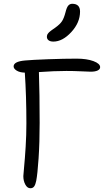

<svg xmlns="http://www.w3.org/2000/svg" viewBox="-20 -978 548 1012"><path d="M261.2 -758.8Q245.1 -758.8 236.1 -765.6Q227.1 -772.5 227.1 -784.2Q227.1 -787.6 228 -791Q229 -794.4 230 -796.9Q231 -799.3 233.9 -802.5Q236.8 -805.7 238.5 -807.6Q240.2 -809.6 244.9 -813.2Q249.5 -816.9 252.2 -818.8Q254.9 -820.8 261.2 -825.2Q267.6 -829.6 271 -832Q296.9 -850.6 307.1 -866.7Q317.4 -882.8 325.2 -913.1Q331.5 -939 339.8 -948.5Q348.1 -958 360.8 -958Q401.9 -958 401.9 -917Q401.9 -858.9 355.7 -808.8Q309.6 -758.8 261.2 -758.8ZM140.1 14.2Q124 14.2 113.5 -5.1Q103 -24.4 103 -49.8Q103 -58.1 107.2 -99.6Q111.3 -141.1 115.2 -204.1Q119.1 -267.1 119.1 -327.1Q119.1 -472.2 110.8 -595.2Q84.5 -595.7 68.1 -605.7Q51.8 -615.7 51.8 -627.9Q51.8 -653.8 111.8 -659.2Q147.9 -662.6 233.9 -665.8Q319.8 -668.9 383.8 -668.9Q437.5 -668.9 472.7 -655.8Q507.8 -642.6 507.8 -624Q507.8 -612.8 494.6 -606.4Q481.4 -600.1 458 -600.1Q446.3 -600.1 407.5 -602.1Q368.7 -604 330.1 -604Q267.1 -604 185.1 -598.1Q189 -483.4 189 -330.1Q189 -226.1 183.3 -142.6Q177.7 -59.1 170.9 -24.9Q167 -5.4 160.2 4.4Q153.3 14.2 140.1 14.2Z"/></svg>

Font: Shantell Sans Irregular Bouncy
Style: Regular
Weight: 300
Designer: Stephen Nixon, Anya Danilova, Shantell Martin
Foundry: Arrow Type
Version: Version 1.006;[9816181b4]